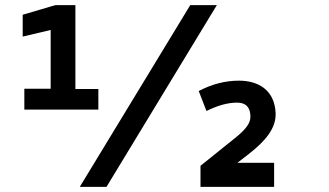

<svg xmlns="http://www.w3.org/2000/svg" viewBox="-20 -731 1287 751"><path d="M364.7 -302.2V-382.8H274.9V-710.9H198.7C200.7 -712.4 172.9 -704.1 133.8 -692.4L68.8 -673.3V-587.9L178.2 -613.8V-383.8H75.2V-302.2ZM396.5 0 828.1 -710.9H724.1L292 0ZM959.5 -274.4C959.5 -262.2 955.1 -249.5 946.3 -237.3C938 -225.1 921.9 -209 897.9 -189.9L764.2 -82.5V0H1052.2V-94.2H908.7L954.1 -129.4C1019 -180.2 1058.1 -228.5 1058.1 -283.2V-288.6C1054.2 -377.9 991.7 -415.5 914.6 -415.5C861.3 -415.5 808.6 -401.9 757.3 -375L787.6 -296.9C832 -318.8 871.6 -329.6 907.2 -329.6C941.9 -329.6 959.5 -311 959.5 -274.4Z"/></svg>

Font: Ride
Style: Bold
Weight: 700
Version: Version 3.000